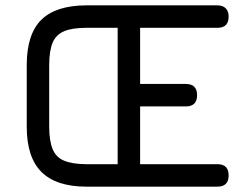

<svg xmlns="http://www.w3.org/2000/svg" viewBox="-20 -698 931 718"><path d="M793 0C793 0 793 0 793 0C821 0 835 -14 835 -42C835 -42 835 -42 835 -42C835 -70 821 -84 793 -84C793 -84 504 -84 504 -84C504 -84 504 -300 504 -300C504 -300 675 -300 675 -300C675 -300 675 -300 675 -300C703 -300 717 -314 717 -342C717 -342 717 -342 717 -342C717 -370 703 -384 675 -384C675 -384 504 -384 504 -384C504 -384 504 -594 504 -594C504 -594 793 -594 793 -594C793 -594 793 -594 793 -594C821 -594 835 -608 835 -636C835 -636 835 -636 835 -636C835 -649 831.5 -659.5 824 -667C816.5 -674.5 806 -678 793 -678C793 -678 304 -678 304 -678C304 -678 304 -678 304 -678C228 -678 171.5 -660 135 -624.5C98.5 -588.5 80 -532 80 -455C80 -455 80 -224 80 -224C80 -224 80 -224 80 -224C80 -147.5 98.5 -91.5 135 -55C171.5 -18.5 227.5 0 304 0C304 0 793 0 793 0ZM304 -84C268.5 -84 240.5 -88.5 220 -97C199.5 -105.5 185.5 -119.5 177 -140C168.5 -160.5 164 -188.5 164 -224C164 -224 164 -455 164 -455C164 -455 164 -455 164 -455C164 -490.5 168.5 -518.5 177 -539C185.5 -559 200 -573 220.5 -581.5C241 -590 268.5 -594 304 -594C304 -594 420 -594 420 -594C420 -594 420 -84 420 -84C420 -84 304 -84 304 -84C304 -84 304 -84 304 -84Z"/></svg>

Font: Jura-Fortis-Bold
Style: Bold
Weight: 500
Designer: Daniel Johnson, Alexei Vanyashin, Mirko Velimirovic
Foundry: Daniel Johnson
Version: ""